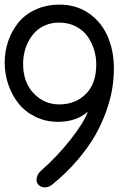

<svg xmlns="http://www.w3.org/2000/svg" viewBox="-23 -786 592 824"><path d="M354 -307.1Q305.2 -263.2 226.1 -263.2Q172.9 -263.2 128.7 -284.9Q84.5 -306.6 56.2 -342.5Q27.8 -378.4 12.5 -423.6Q-2.9 -468.8 -2.9 -517.1Q-2.9 -564.9 12 -608.9Q26.9 -652.8 55.2 -688.2Q83.5 -723.6 129.6 -744.9Q175.8 -766.1 232.9 -766.1Q303.7 -766.1 357.2 -729.7Q410.6 -693.4 438.2 -631.6Q465.8 -569.8 465.8 -492.2Q465.8 -449.7 458.7 -405.8Q451.7 -361.8 432.9 -308.6Q414.1 -255.4 385 -204.3Q356 -153.3 308.6 -97.9Q261.2 -42.5 200.2 6.8Q186 18.1 168.9 18.1Q153.8 18.1 143.8 8.8Q133.8 -0.5 133.8 -14.2Q133.8 -36.1 152.8 -53.2Q221.2 -112.8 279.3 -186.5Q337.4 -260.3 354 -307.1ZM230 -689Q199.2 -689 173.1 -678.2Q147 -667.5 129.4 -649.9Q111.8 -632.3 99.6 -609.1Q87.4 -585.9 81.8 -561.5Q76.2 -537.1 76.2 -512.2Q76.2 -432.6 121.6 -385.3Q167 -337.9 231 -337.9Q299.8 -337.9 345 -382.1Q390.1 -426.3 390.1 -509.8Q390.1 -543 380.4 -574Q370.6 -605 351.8 -631.1Q333 -657.2 301.5 -673.1Q270 -689 230 -689Z"/></svg>

Font: BPreplay
Style: Regular
Weight: 400
Designer: Magenta/George Triantafyllakos
Foundry: Magenta/George Triantafyllakos
Version: Version 1.00